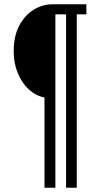

<svg xmlns="http://www.w3.org/2000/svg" viewBox="-20 -706 473 898"><path d="M188 172V-250Q147 -258 114.5 -288Q82 -318 63 -364.5Q44 -411 44 -466Q44 -536 69.5 -585Q95 -634 136.5 -660Q178 -686 226 -686H384V-639H339V172H289V-639H239V172Z"/></svg>

Font: Archivo Condensed ExtraLight
Style: Regular
Weight: 250
Width: 3
Designer: Hector Gatti
Foundry: Omnibus-Type
Version: Version 2.001